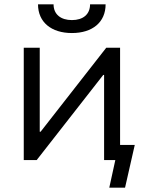

<svg xmlns="http://www.w3.org/2000/svg" viewBox="-20 -741 674 889"><path d="M156 -721C156 -638 218 -588 313 -588C408 -588 469 -638 469 -721H397C397 -674 364 -648 313 -648C262 -648 228 -674 228 -721ZM90 0H150L458 -394H462V0H514L486 128H559L604 -70H536V-520H472L168 -131H164V-520H90Z"/></svg>

Font: Fixel Display Regular
Style: Regular
Weight: 400
Designer: AlfaBravo + MacPaw
Foundry: Kyrylo Tkachov, Marchela Mozhyna, Serhii Makarenko, Maria Weinstein, Zakhar Kryvoshyya
Version: Version 1.211